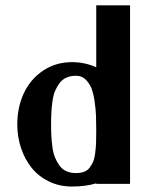

<svg xmlns="http://www.w3.org/2000/svg" viewBox="-20 -680 572 710"><path d="M335.9 -431.2V-660.2H460.9V0H335.9V-2Q295.9 9.8 246.1 9.8Q200.2 9.8 161.9 -8.5Q123.5 -26.9 97.9 -58.3Q72.3 -89.8 58.1 -131.6Q43.9 -173.3 43.9 -220.2Q43.9 -283.2 68.1 -335.2Q92.3 -387.2 139.2 -418.7Q186 -450.2 246.1 -450.2Q293.9 -450.2 335.9 -431.2ZM335.9 -195.8Q335.9 -228.5 335 -252.9Q334 -277.3 329.6 -306.9Q325.2 -336.4 317.4 -355.2Q309.6 -374 295.4 -387Q281.2 -399.9 261.2 -399.9Q240.7 -399.9 225.1 -392.8Q209.5 -385.7 199.5 -371.8Q189.5 -357.9 183.1 -342.3Q176.8 -326.7 173.8 -304.2Q170.9 -281.7 169.9 -263.2Q168.9 -244.6 168.9 -220.2Q168.9 -195.8 169.9 -177.2Q170.9 -158.7 173.8 -136.2Q176.8 -113.8 183.3 -97.9Q189.9 -82 199.7 -68.1Q209.5 -54.2 225.1 -47.1Q240.7 -40 261.2 -40Q278.3 -40 290.8 -44.7Q303.2 -49.3 311.3 -59.8Q319.3 -70.3 324.5 -82.3Q329.6 -94.2 332 -113.8Q334.5 -133.3 335.2 -151.1Q335.9 -168.9 335.9 -195.8Z"/></svg>

Font: Pfennig
Style: Bold
Weight: 700
Version: Version 20120410 ; ttfautohint (v0.8)